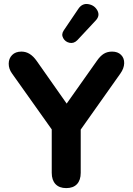

<svg xmlns="http://www.w3.org/2000/svg" viewBox="-20 -938 667 966"><path d="M240.3 -68.4V-329.3L270.6 -244.3L40.4 -568.4Q23.6 -591.6 23.8 -617.8Q24 -643.9 41 -661.2Q57.9 -678.4 87.8 -678.4Q110.3 -678.4 129.1 -666.7Q148 -655 164.4 -631.7L330.7 -395.1H300.1L467.4 -631.9Q484.6 -656.7 502.5 -667.6Q520.3 -678.4 544 -678.4Q572.7 -678.4 589.1 -661.9Q605.6 -645.3 604.8 -619.6Q604 -593.8 585.6 -568L356.6 -244.3L386.1 -329.3V-68.4Q386.1 -31.7 367.4 -11.7Q348.6 8.4 313.3 8.4Q278.2 8.4 259.2 -11.8Q240.3 -31.9 240.3 -68.4ZM300.7 -784.9 374.6 -894.2Q394 -922.5 424.8 -917.1Q455.5 -911.8 469.9 -885.4Q484.2 -858.9 461.7 -835.1L369.8 -736.6Q352 -718 330.1 -722.6Q308.3 -727.2 297.9 -746.3Q287.4 -765.3 300.7 -784.9Z"/></svg>

Font: SN Pro Thin
Style: Regular
Weight: 200
Designer: Tobias Whetton
Foundry: Supernotes
Version: Version 1.003;Glyphs 3.3 (3324)